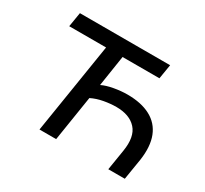

<svg xmlns="http://www.w3.org/2000/svg" viewBox="-143 -912 1193 1119"><g transform="rotate(30 454.0 -352.5)"><path d="M234 0 331 -608H83L99 -705H706L690 -608H442L410 -401Q440 -416 487 -424.5Q534 -433 577 -433Q670 -433 732 -400Q794 -367 819.5 -302Q845 -237 831 -141L808 0H697L719 -136Q736 -239 691 -288.5Q646 -338 557 -338Q518 -338 474 -330Q430 -322 394 -304L346 0Z"/></g></svg>

Font: Nunito Sans 7pt SemiBold
Style: Italic
Weight: 600
Italic angle: -9°
Designer: Vernon Adams
Foundry: Vernon Adams
Version: Version 3.101;gftools[0.9.27]